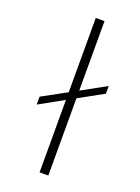

<svg xmlns="http://www.w3.org/2000/svg" viewBox="-142 -804 630 867"><g transform="rotate(20 173.0 -371.0)"><path d="M323 -473 205 -408V-742H163V-385L46 -321V-283L163 -348V0H205V-371L323 -436Z"/></g></svg>

Font: Montserrat arm ExtraLight
Style: Regular
Weight: 275
Designer: Julieta Ulanovsky
Foundry: Julieta Ulanovsky
Version: Version 6.000;PS 006.000;hotconv 1.0.88;makeotf.lib2.5.64775